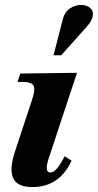

<svg xmlns="http://www.w3.org/2000/svg" viewBox="-20 -744 397 778"><path d="M111 14Q50 14 33.5 -22Q17 -58 41 -131L110 -340Q124 -381 116 -396.5Q108 -412 72 -412H51L62 -446L292 -449L178 -104Q158 -45 184 -45Q197 -45 211.5 -62Q226 -79 242 -111L270 -93Q221 14 111 14ZM197 -520 235 -668Q243 -697 264.5 -710.5Q286 -724 308 -724Q330 -724 344.5 -712.5Q359 -701 356 -681Q355 -671 348.5 -659Q342 -647 329 -633L228 -520Z"/></svg>

Font: Baskervville
Style: Bold Italic
Weight: 700
Italic angle: -18°
Version: Version 1.100